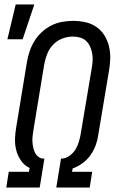

<svg xmlns="http://www.w3.org/2000/svg" viewBox="-20 -836 540 856"><path d="M8 0 19 -70H109L112 -87Q89 -98 74 -119.5Q59 -141 52.5 -166Q46 -191 47 -218.5Q48 -246 53 -273L100 -559Q104 -583 112 -607Q120 -631 133.5 -653Q147 -675 166.5 -693Q186 -711 209 -722.5Q232 -734 257 -738.5Q282 -743 306 -743Q334 -743 361 -737Q388 -731 409.5 -716Q431 -701 445 -679Q459 -657 465.5 -631Q472 -605 471.5 -577Q471 -549 466 -521L418 -234Q415 -211 406.5 -188Q398 -165 383.5 -144.5Q369 -124 348 -108.5Q327 -93 304 -85L301 -70H391L380 0H231L252 -129H257Q275 -130 292 -143Q309 -156 318.5 -173Q328 -190 333 -208.5Q338 -227 341 -246L389 -532Q392 -549 393 -565.5Q394 -582 391 -598Q388 -614 381.5 -628.5Q375 -643 364 -653.5Q353 -664 337 -668.5Q321 -673 305 -673Q281 -673 257.5 -664Q234 -655 216.5 -636.5Q199 -618 190 -594.5Q181 -571 177 -548L130 -262Q128 -248 126 -234.5Q124 -221 124.5 -207.5Q125 -194 127.5 -181Q130 -168 135.5 -156.5Q141 -145 151 -137Q161 -129 174 -129H178L157 0ZM13 -661 50 -816H133L81 -661Z"/></svg>

Font: Iosevka Curly
Style: Italic
Weight: 400
Italic angle: -9°
Monospace: yes
Designer: Belleve Invis
Foundry: Belleve Invis
Version: Version 22.1.2; ttfautohint (v1.8.4)